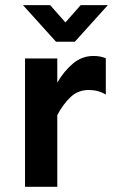

<svg xmlns="http://www.w3.org/2000/svg" viewBox="-20 -718 446 738"><path d="M76.2 0V-493.2H200.2V0ZM200.2 -275.4V-400.4Q225.6 -444.3 260.3 -473.6Q294.9 -502.9 338.9 -502.9Q366.2 -502.9 386.7 -494.1V-354.5Q372.1 -363.3 356 -367.7Q339.8 -372.1 321.3 -372.1Q279.3 -372.1 250.5 -344.2Q221.7 -316.4 200.2 -275.4ZM195.3 -557.6 68.4 -698.2H172.9L231.4 -631.8L290 -698.2H394.5L267.6 -557.6Z"/></svg>

Font: Sen
Style: Bold
Weight: 700
Designer: Kosal Sen, Philatype
Foundry: Philatype
Version: Version 2.000;gftools[0.9.31]